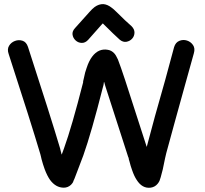

<svg xmlns="http://www.w3.org/2000/svg" viewBox="-20 -909 994 933"><path d="M290 3Q310 3 325 -11Q328 -14 331 -18L335 -24L337 -30Q339 -34 342 -41L355 -75L385 -154Q424 -264 480 -485Q481 -487 483 -496L485 -510L486 -511L492 -490L603 -146Q604 -145 605 -142L606 -135Q607 -130 609 -125Q615 -101 622 -82Q632 -53 644 -35Q671 8 712 3Q733 0 746 -16Q751 -22 755 -30Q758 -37 761 -48Q765 -61 771 -86Q785 -155 788 -165L829 -315L878 -492Q900 -570 922 -650Q929 -674 918 -690Q907 -706 888.5 -712Q870 -718 851.5 -710.5Q833 -703 826 -680L783 -521L733 -344L693 -195L588 -520Q571 -572 568 -579Q559 -605 553 -620Q543 -642 535 -650Q522 -664 504 -667Q459 -675 428 -634Q412 -613 401 -579Q393 -558 388 -531Q386 -523 384 -514V-509Q329 -293 291 -188L280 -158L279 -160Q278 -165 275 -175.5Q272 -186 272 -188Q225 -346 116 -681Q108 -705 89.5 -711Q71 -717 52.5 -710Q34 -703 24 -686.5Q14 -670 22 -647Q130 -315 176 -160Q177 -158 179 -148Q181 -138 182 -135Q189 -109 197 -87Q209 -55 223 -35Q251 3 290 3ZM408 -715 478 -794 480 -795 486 -789Q533 -742 562 -716Q578 -703 594.5 -706Q611 -709 622 -721Q633 -733 633.5 -750Q634 -767 619 -782Q592 -805 547 -850Q531 -866 522 -872Q503 -887 483 -889Q461 -890 440 -875Q429 -867 415 -851L345 -773Q330 -757 332.5 -740.5Q335 -724 347.5 -712.5Q360 -701 377 -700.5Q394 -700 408 -715Z"/></svg>

Font: Balsamiq Sans
Style: Regular
Weight: 400
Designer: Michael Angeles
Foundry: Balsamiq SRL
Version: Version 1.020; ttfautohint (v1.8.4.7-5d5b);gftools[0.9.26]